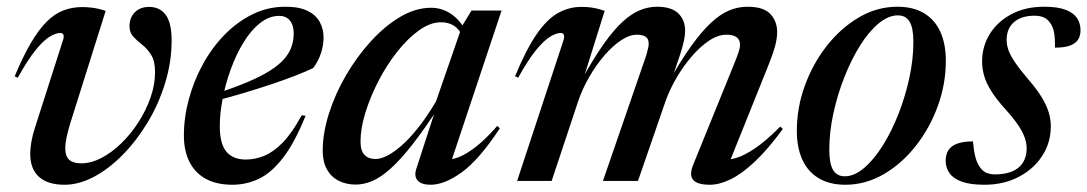

<svg xmlns="http://www.w3.org/2000/svg" viewBox="-20 -524 3149 556"><path d="M477 -407.5Q477 -344.5 458.2 -283.5Q439.5 -222.5 407.5 -169.5Q375.5 -116.5 335.5 -75.8Q295.5 -35 252 -12Q208.5 11 167 11Q118 11 92.8 -12Q67.5 -35 67.5 -78.5Q67.5 -111 81 -153.5L163 -409.5Q165.5 -417.5 163.8 -423Q162 -428.5 154.5 -428.5Q142 -428.5 124.2 -418Q106.5 -407.5 83.8 -379.8Q61 -352 31.5 -299L22.5 -303Q46.5 -360.5 69.2 -399.2Q92 -438 115 -461Q138 -484 163.5 -493.8Q189 -503.5 217.5 -503.5Q231.5 -503.5 242.5 -502.2Q253.5 -501 263.8 -498.8Q274 -496.5 286 -492.5L183.5 -167Q176.5 -144 172.8 -126.2Q169 -108.5 169 -95Q169 -71 180.8 -61Q192.5 -51 215 -51Q243.5 -51 273.5 -66.5Q303.5 -82 331.2 -109Q359 -136 381 -170.2Q403 -204.5 416 -241.8Q429 -279 429 -315Q429 -347 417.8 -365Q406.5 -383 391.8 -394.5Q377 -406 366 -417.8Q355 -429.5 355 -448.5Q355 -472.5 370.2 -488.2Q385.5 -504 412 -504Q443 -504 460 -480.8Q477 -457.5 477 -407.5Z M788.5 -478Q759 -478 732.8 -457Q706.5 -436 685.2 -401.2Q664 -366.5 648.5 -324Q633 -281.5 624.8 -238.5Q616.5 -195.5 616.5 -159Q616.5 -107 635.8 -84.5Q655 -62 692 -62Q719.5 -62 746.2 -73.2Q773 -84.5 799.8 -112.2Q826.5 -140 853.5 -190L865 -189Q833 -110 799.2 -66.5Q765.5 -23 729.2 -6Q693 11 653 11Q607.5 11 576.2 -6Q545 -23 528.8 -55Q512.5 -87 512.5 -131.5Q512.5 -183.5 526.8 -236.5Q541 -289.5 567.2 -337.5Q593.5 -385.5 630 -423Q666.5 -460.5 711 -482.5Q755.5 -504.5 806 -504.5Q846.5 -504.5 870.8 -492.5Q895 -480.5 906 -460.2Q917 -440 917 -416Q917 -393 909.5 -370Q902 -347 887 -327Q866.5 -317 834.2 -304.5Q802 -292 763 -279Q724 -266 681.8 -253.5Q639.5 -241 598.5 -230.5L601.5 -251.5Q657 -269.5 696.5 -286.2Q736 -303 762 -319.5Q788 -336 803 -353.2Q818 -370.5 824.2 -388.8Q830.5 -407 830.5 -426.5Q830.5 -443 825.5 -454.5Q820.5 -466 811.2 -472Q802 -478 788.5 -478Z M1185.5 -35 1245 -218 1253 -217.5Q1208.5 -149 1173.5 -104.5Q1138.5 -60 1110 -34.8Q1081.5 -9.5 1057.2 0.5Q1033 10.5 1010 10.5Q982 10.5 960.2 -0.8Q938.5 -12 926.5 -33.8Q914.5 -55.5 914.5 -87.5Q914.5 -138 932.5 -195Q950.5 -252 982 -306Q1013.5 -360 1053.8 -404.2Q1094 -448.5 1138.8 -475Q1183.5 -501.5 1228.5 -501.5Q1258.5 -501.5 1284 -485.2Q1309.5 -469 1328.5 -435.5L1320 -418Q1309.5 -440.5 1293.8 -450Q1278 -459.5 1257 -459.5Q1226 -459.5 1193.5 -436.2Q1161 -413 1130.5 -374.5Q1100 -336 1076.2 -290Q1052.5 -244 1038.2 -198.2Q1024 -152.5 1024 -114.5Q1024 -87 1035.8 -75.2Q1047.5 -63.5 1067.5 -63.5Q1081.5 -63.5 1100 -72.5Q1118.5 -81.5 1141.2 -101Q1164 -120.5 1189.5 -152.2Q1215 -184 1242.5 -230L1318.5 -449.5L1345.5 -493.5H1432.5L1282.5 -44L1271 -62.5Q1287 -60.5 1309.2 -69.2Q1331.5 -78 1359.5 -100Q1387.5 -122 1420 -159.5L1427.5 -152.5Q1368 -62 1317.8 -25.5Q1267.5 11 1227 11Q1200.5 11 1189.5 -1.2Q1178.5 -13.5 1185.5 -35Z M2087.5 -42 2070 -62Q2087.5 -59.5 2111.5 -66.5Q2135.5 -73.5 2167.2 -95Q2199 -116.5 2239.5 -157.5L2247 -150.5Q2204.5 -92.5 2166.8 -56.8Q2129 -21 2096.2 -5Q2063.5 11 2035.5 11Q1999.5 11 1987.2 -3.2Q1975 -17.5 1988 -48.5L2100.5 -325.5Q2113.5 -357 2118.2 -371Q2123 -385 2123 -394Q2123 -408.5 2113.5 -416Q2104 -423.5 2083.5 -423.5Q2059 -423.5 2033 -406Q2007 -388.5 1982.8 -360.2Q1958.5 -332 1939 -298.5Q1919.5 -265 1908 -233L1827.5 0H1726L1845.5 -346.5Q1850.5 -360 1853 -369.2Q1855.5 -378.5 1857 -385.5Q1858.5 -392.5 1858.5 -397.5Q1858.5 -411.5 1849.8 -417.5Q1841 -423.5 1824 -423.5Q1803 -423.5 1778.8 -407.5Q1754.5 -391.5 1730.5 -363.8Q1706.5 -336 1686.5 -301.5Q1666.5 -267 1654 -230L1577.5 0H1477.5L1612.5 -409.5Q1614.5 -417 1612.8 -422.8Q1611 -428.5 1603.5 -428.5Q1591 -428.5 1573.5 -418Q1556 -407.5 1533 -379.8Q1510 -352 1480.5 -299L1471.5 -303Q1503 -379.5 1533 -423.5Q1563 -467.5 1595 -485.8Q1627 -504 1663 -504Q1677 -504 1688 -502.8Q1699 -501.5 1709.2 -499Q1719.5 -496.5 1731 -492.5L1667.5 -290L1663 -290.5Q1698.5 -354.5 1728 -396.2Q1757.5 -438 1783.5 -461.5Q1809.5 -485 1833.8 -494.8Q1858 -504.5 1883 -504.5Q1924 -504.5 1944 -485.5Q1964 -466.5 1964 -434.5Q1964 -421.5 1960.5 -405.5Q1957 -389.5 1950 -367.5L1920 -279H1912Q1948.5 -344 1979.5 -387.8Q2010.5 -431.5 2037.8 -457Q2065 -482.5 2091 -493.5Q2117 -504.5 2144.5 -504.5Q2191 -504.5 2210.8 -483.5Q2230.5 -462.5 2230.5 -431.5Q2230.5 -414 2225 -392.2Q2219.5 -370.5 2202 -327Z M2578.5 -504.5Q2624.5 -504.5 2655.8 -485.8Q2687 -467 2703 -432Q2719 -397 2719 -348Q2719 -281 2695.8 -217Q2672.5 -153 2632 -101.5Q2591.5 -50 2539 -19.5Q2486.5 11 2428 11Q2382.5 11 2351 -7.8Q2319.5 -26.5 2303.5 -61.5Q2287.5 -96.5 2287.5 -145.5Q2287.5 -212.5 2310.8 -276.2Q2334 -340 2374.5 -391.5Q2415 -443 2467.5 -473.8Q2520 -504.5 2578.5 -504.5ZM2426.5 -13.5Q2454 -13.5 2482.2 -37.5Q2510.5 -61.5 2536 -102Q2561.5 -142.5 2581.5 -193.2Q2601.5 -244 2613.2 -298Q2625 -352 2625 -403Q2625 -442.5 2614.2 -461Q2603.5 -479.5 2580 -479.5Q2552.5 -479.5 2524 -455.8Q2495.5 -432 2470.2 -391.5Q2445 -351 2425 -300.2Q2405 -249.5 2393.2 -195.2Q2381.5 -141 2381.5 -90.5Q2381.5 -51 2392.2 -32.2Q2403 -13.5 2426.5 -13.5Z M2797.5 -114.5Q2800 -87 2804.5 -69.5Q2809 -52 2818 -39.5Q2827 -27 2837.8 -23Q2848.5 -19 2862 -19Q2891 -19 2911.5 -27.8Q2932 -36.5 2942.5 -53.5Q2953 -70.5 2953 -94.5Q2953 -109.5 2947.2 -126Q2941.5 -142.5 2927.5 -163Q2913.5 -183.5 2888.5 -211Q2864 -238.5 2849.8 -261.5Q2835.5 -284.5 2829.8 -305Q2824 -325.5 2824 -346Q2824 -389.5 2846.2 -425.5Q2868.5 -461.5 2909 -483Q2949.5 -504.5 3003.5 -504.5Q3042.5 -504.5 3065.5 -495.8Q3088.5 -487 3098.8 -471.8Q3109 -456.5 3109 -436.5Q3109 -420 3101.8 -409Q3094.5 -398 3078.5 -392Q3062.5 -386 3035 -386Q3035.5 -415.5 3032 -431.8Q3028.5 -448 3020.5 -458.5Q3012.5 -469.5 3001.8 -474Q2991 -478.5 2975.5 -478.5Q2938 -478.5 2916.5 -460Q2895 -441.5 2895 -408Q2895 -394.5 2900.2 -379.2Q2905.5 -364 2919 -344Q2932.5 -324 2957 -295Q2982 -266.5 2996.2 -243Q3010.5 -219.5 3016.8 -199Q3023 -178.5 3023 -158.5Q3023 -111 2998.2 -72.8Q2973.5 -34.5 2930 -11.8Q2886.5 11 2830.5 11Q2790 11 2765.5 2.2Q2741 -6.5 2729.8 -22.2Q2718.5 -38 2718.5 -58.5Q2718.5 -77 2726.8 -89.5Q2735 -102 2752.5 -108.2Q2770 -114.5 2797.5 -114.5Z"/></svg>

Font: Newsreader 60pt Medium
Style: Italic
Weight: 500
Italic angle: -17°
Designer: Hugues Gentile
Foundry: Production Type
Version: Version 1.003